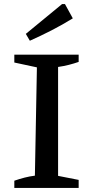

<svg xmlns="http://www.w3.org/2000/svg" viewBox="-20 -932 446 952"><path d="M51 0V-36Q77 -45 102.5 -51.5Q128 -58 153 -61L163 -598L51 -622V-661H370V-625Q347 -617 321.5 -610.5Q296 -604 268 -600V-60L370 -40V0ZM128 -730 108 -764 288 -912H302L341 -841Q289 -809 235.5 -781.5Q182 -754 128 -730Z"/></svg>

Font: Piazzolla Thin SemiBold
Style: Regular
Weight: 600
Version: Version 2.005